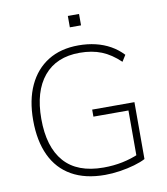

<svg xmlns="http://www.w3.org/2000/svg" viewBox="-95 -960 908 1047"><g transform="rotate(-10 359.0 -436.5)"><path d="M402 8Q293 8 218 -34.5Q143 -77 105 -158Q67 -239 67 -353Q67 -465 104.5 -545.5Q142 -626 212 -669.5Q282 -713 381 -713Q431 -713 475 -702.5Q519 -692 556.5 -671Q594 -650 624 -618L602 -583Q553 -630 500.5 -651Q448 -672 380 -672Q251 -672 181.5 -588.5Q112 -505 112 -353Q112 -197 184 -115Q256 -33 401 -33Q457 -33 507 -43.5Q557 -54 600 -73L588 -35V-316H394V-355H628V-40Q604 -27 566 -16Q528 -5 485 1.5Q442 8 402 8ZM352 -818V-881H414V-818Z"/></g></svg>

Font: Nunito Sans 12pt ExtraLight
Style: Regular
Weight: 200
Version: Version 3.101;gftools[0.9.27]